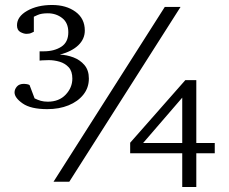

<svg xmlns="http://www.w3.org/2000/svg" viewBox="-20 -726 915 767"><path d="M837.9 -113.8H764.2V21H708V-113.8H500V-155.8L720.2 -405.8H764.2V-154.8H837.9ZM335 -412.1Q335 -375.5 313 -347.9Q291 -320.3 253.7 -305.2Q216.3 -290 168.9 -290Q103 -290 70.6 -312.7Q38.1 -335.4 38.1 -356.9Q38.1 -369.1 47.4 -380.1Q56.6 -391.1 76.2 -391.1Q80.1 -391.1 87.2 -389.9Q94.2 -388.7 98.1 -386.2L118.2 -333Q130.9 -326.7 143.1 -323.2Q155.3 -319.8 170.9 -319.8Q215.8 -319.8 242.4 -347.9Q269 -376 269 -412.1Q269 -441.4 254.4 -457.3Q239.7 -473.1 218 -479.5Q196.3 -485.8 174.8 -485.8Q157.7 -485.8 147.9 -484.9Q138.2 -483.9 138.2 -483.9V-521H154.8Q196.3 -521 224.6 -539.1Q252.9 -557.1 252.9 -597.2Q252.9 -634.8 228.5 -653.8Q204.1 -672.9 170.9 -672.9Q145 -672.9 130.1 -666Q115.2 -659.2 115.2 -659.2V-599.1Q113.3 -598.6 105.7 -594.7Q98.1 -590.8 85.9 -590.8Q74.7 -590.8 61.3 -598.1Q47.9 -605.5 47.9 -625Q47.9 -659.7 88.6 -682.9Q129.4 -706.1 188 -706.1Q244.6 -706.1 281.7 -679Q318.8 -651.9 318.8 -604Q318.8 -570.3 293 -545.4Q267.1 -520.5 219.2 -507.8Q246.6 -506.8 273.2 -496.8Q299.8 -486.8 317.4 -466.1Q335 -445.3 335 -412.1ZM701.2 -698.2 256.8 0H193.8L638.2 -698.2ZM708 -154.8V-335.9L551.8 -154.8Z"/></svg>

Font: Abyssinica SIL
Style: Regular
Weight: 400
Designer: Victor Gaultney and Lorna Evans
Foundry: SIL International
Version: Version 2.100